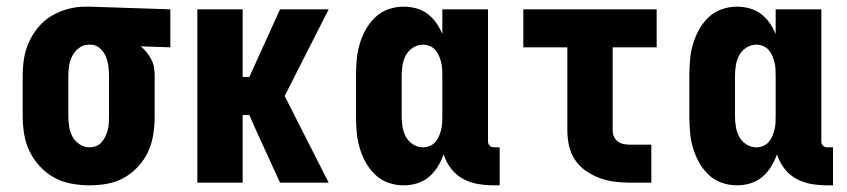

<svg xmlns="http://www.w3.org/2000/svg" viewBox="-20 -548 2540 576"><path d="M249 8Q222 8 194.5 3Q167 -2 143 -15Q119 -28 100 -48.5Q81 -69 69 -93.5Q57 -118 52.5 -145.5Q48 -173 48 -200V-320Q48 -346 52 -372Q56 -398 67 -422Q78 -446 95 -466.5Q112 -487 135 -500.5Q158 -514 183.5 -521Q209 -528 235 -528H250L491 -520V-406L402 -409Q412 -401 420 -391Q428 -381 434 -369.5Q440 -358 442 -345.5Q444 -333 444 -320V-200Q444 -173 440 -146Q436 -119 425 -94.5Q414 -70 395.5 -49.5Q377 -29 353.5 -15.5Q330 -2 303 3Q276 8 249 8ZM249 -106Q259 -106 269 -110Q279 -114 285.5 -122Q292 -130 296.5 -139.5Q301 -149 303.5 -159Q306 -169 306.5 -179.5Q307 -190 307 -200V-320Q307 -335 305 -350Q303 -365 297.5 -378.5Q292 -392 280.5 -402.5Q269 -413 254 -414H246Q230 -414 217 -404Q204 -394 197 -380.5Q190 -367 187.5 -351.5Q185 -336 185 -320V-200Q185 -184 187.5 -168Q190 -152 197.5 -138Q205 -124 219 -115Q233 -106 249 -106Z M572 0V-520H708V-317H728L820 -520H966L834 -260L966 0H820L746 -162L728 -203H708V0Z M1191 8Q1167 8 1144.5 0Q1122 -8 1105 -24.5Q1088 -41 1076.5 -62Q1065 -83 1058.5 -106Q1052 -129 1050 -152.5Q1048 -176 1048 -200V-320Q1048 -344 1050 -367.5Q1052 -391 1058.5 -414Q1065 -437 1076.5 -458Q1088 -479 1105 -495.5Q1122 -512 1144.5 -520Q1167 -528 1191 -528Q1210 -528 1228.5 -523Q1247 -518 1262.5 -506.5Q1278 -495 1289 -479Q1300 -463 1307 -446V-520H1444V-124Q1444 -116 1449 -111Q1454 -106 1462 -106H1479V8H1462Q1438 8 1414 4Q1390 0 1369 -11.5Q1348 -23 1333 -42.5Q1318 -62 1311 -85Q1304 -65 1293 -47.5Q1282 -30 1266.5 -17Q1251 -4 1231.5 2Q1212 8 1191 8ZM1249 -106Q1259 -106 1269 -110Q1279 -114 1286 -122Q1293 -130 1297 -139.5Q1301 -149 1303.5 -159Q1306 -169 1306.5 -179.5Q1307 -190 1307 -200V-320Q1307 -330 1306.5 -340.5Q1306 -351 1303.5 -361Q1301 -371 1297 -380.5Q1293 -390 1286 -398Q1279 -406 1269 -410Q1259 -414 1249 -414Q1233 -414 1219 -405Q1205 -396 1197.5 -382Q1190 -368 1187.5 -352Q1185 -336 1185 -320V-200Q1185 -184 1187.5 -168Q1190 -152 1197.5 -138Q1205 -124 1219 -115Q1233 -106 1249 -106Z M1870 0Q1846 0 1823 -3Q1800 -6 1778.5 -14Q1757 -22 1737.5 -35.5Q1718 -49 1705 -68.5Q1692 -88 1687 -111Q1682 -134 1682 -157V-406H1550V-520H1950V-406H1818V-157Q1818 -147 1822 -138Q1826 -129 1833.5 -123.5Q1841 -118 1850.5 -116Q1860 -114 1870 -114H1934V0Z M2191 8Q2167 8 2144.5 0Q2122 -8 2105 -24.5Q2088 -41 2076.5 -62Q2065 -83 2058.5 -106Q2052 -129 2050 -152.5Q2048 -176 2048 -200V-320Q2048 -344 2050 -367.5Q2052 -391 2058.5 -414Q2065 -437 2076.5 -458Q2088 -479 2105 -495.5Q2122 -512 2144.5 -520Q2167 -528 2191 -528Q2210 -528 2228.5 -523Q2247 -518 2262.5 -506.5Q2278 -495 2289 -479Q2300 -463 2307 -446V-520H2444V-124Q2444 -116 2449 -111Q2454 -106 2462 -106H2479V8H2462Q2438 8 2414 4Q2390 0 2369 -11.5Q2348 -23 2333 -42.5Q2318 -62 2311 -85Q2304 -65 2293 -47.5Q2282 -30 2266.5 -17Q2251 -4 2231.5 2Q2212 8 2191 8ZM2249 -106Q2259 -106 2269 -110Q2279 -114 2286 -122Q2293 -130 2297 -139.5Q2301 -149 2303.5 -159Q2306 -169 2306.5 -179.5Q2307 -190 2307 -200V-320Q2307 -330 2306.5 -340.5Q2306 -351 2303.5 -361Q2301 -371 2297 -380.5Q2293 -390 2286 -398Q2279 -406 2269 -410Q2259 -414 2249 -414Q2233 -414 2219 -405Q2205 -396 2197.5 -382Q2190 -368 2187.5 -352Q2185 -336 2185 -320V-200Q2185 -184 2187.5 -168Q2190 -152 2197.5 -138Q2205 -124 2219 -115Q2233 -106 2249 -106Z"/></svg>

Font: Iosevka SS18 Heavy
Style: Regular
Weight: 900
Monospace: yes
Designer: Belleve Invis
Foundry: Belleve Invis
Version: Version 25.1.1; ttfautohint (v1.8.4)